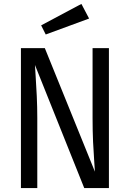

<svg xmlns="http://www.w3.org/2000/svg" viewBox="-20 -949 655 969"><path d="M405.1 0 156.4 -621Q156.9 -605.6 160 -562.8Q163.1 -520 165.6 -464.4Q168.2 -408.7 168.2 -353.8V0H85.6V-706.2H206.2L459 -82.6Q458.5 -97.4 455.4 -137.2Q452.3 -176.9 449.7 -233.1Q447.2 -289.2 447.2 -352.8V-706.2H529.7V0ZM390.8 -929.2 429.7 -855.4 210.8 -774.9 187.7 -821Z"/></svg>

Font: FiraCode Nerd Font
Style: Regular
Weight: 400
Designer: Carrois Corporate, Edenspiekermann AG, Nikita Prokopov
Foundry: Carrois Corporate, Edenspiekermann AG, Nikita Prokopov
Version: Version 6.002;Nerd Fonts 3.4.0